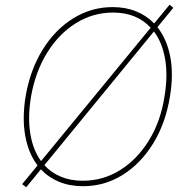

<svg xmlns="http://www.w3.org/2000/svg" viewBox="-20 -764 787 801"><path d="M89.5 17 72.4 4.3 136.7 -73.9Q98.7 -123.6 85.4 -196.9Q72.1 -270.2 86.6 -360.8Q105.5 -471.9 157.5 -556.1Q209.5 -640.3 285.2 -687.3Q360.8 -734.4 450.3 -734.4Q504.3 -734.4 547.9 -716.6Q591.6 -698.9 623.2 -666.2L687.5 -744.3L703.1 -731.5L636.7 -650.6Q676.1 -601.2 690.3 -527.2Q704.5 -453.1 688.9 -360.8Q670.8 -249.6 619 -165.5Q567.1 -81.3 491.7 -34.3Q416.2 12.8 326.7 12.8Q271 12.8 226.6 -5.5Q182.2 -23.8 150.6 -57.5ZM666.2 -360.8Q680.8 -447.8 668.9 -517.2Q657 -586.6 622.2 -632.8L165.1 -74.9Q193.5 -43.7 234 -26.8Q274.5 -9.9 325.3 -9.9Q409.8 -9.9 481 -54.3Q552.2 -98.7 601 -177.7Q649.9 -256.7 666.2 -360.8ZM151.3 -92 608.7 -648.4Q550.1 -711.6 451.7 -711.6Q368.3 -711.6 297.2 -667.6Q226.2 -623.6 177 -544.6Q127.8 -465.6 109.4 -360.8Q95.2 -275.2 106.4 -206.7Q117.5 -138.1 151.3 -92Z"/></svg>

Font: Inter UI Thin
Style: Italic
Weight: 100
Italic angle: -9.39999°
Designer: Rasmus Andersson
Foundry: rsms
Version: 3.2;8d6f07862